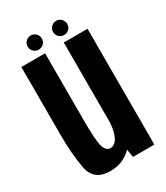

<svg xmlns="http://www.w3.org/2000/svg" viewBox="-177 -776 744 858"><g transform="rotate(-30 195.0 -346.5)"><path d="M251.5 0 245 -41.5Q200.5 4.5 133.5 4.5Q50 4.5 35.2 -70Q20.5 -144.5 20.5 -250.5V-597.5H143V-252.5Q143 -150.5 152 -117.5Q161 -84.5 185.5 -84.5Q209.5 -84.5 224.5 -116Q237.5 -144 239.5 -187V-597.5H362V0ZM127 -625.5Q112 -625.5 101.2 -636.2Q90.5 -647 90.5 -662Q90.5 -677 101.2 -687.8Q112 -698.5 127 -698.5Q142 -698.5 152.8 -687.8Q163.5 -677 163.5 -662Q163.5 -647 152.8 -636.2Q142 -625.5 127 -625.5ZM258 -625.5Q243 -625.5 232.2 -636.2Q221.5 -647 221.5 -662Q221.5 -677 232.2 -687.8Q243 -698.5 258 -698.5Q273 -698.5 283.8 -687.8Q294.5 -677 294.5 -662Q294.5 -647 283.8 -636.2Q273 -625.5 258 -625.5Z"/></g></svg>

Font: Anybody Condensed SemiBold
Style: Regular
Weight: 600
Width: 3
Designer: Tyler Finck
Foundry: Etcetera Type Company
Version: Version 1.010; ttfautohint (v1.8.3) -l 8 -r 50 -G 200 -x 14 